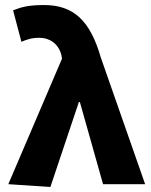

<svg xmlns="http://www.w3.org/2000/svg" viewBox="-20 -731 599 762"><path d="M180 11 293 -326H297L389 0H556L380 -503C338 -649 272 -711 155 -711C93 -711 65 -703 32 -690L65 -565C88 -575 106 -581 137 -581C176 -581 213 -558 224 -511L226 -498L13 0Z"/></svg>

Font: Source Sans Pro
Style: Bold
Weight: 700
Designer: Paul D. Hunt
Foundry: Adobe Systems Incorporated
Version: Version 3.006;hotconv 1.0.111;makeotfexe 2.5.65597